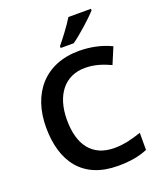

<svg xmlns="http://www.w3.org/2000/svg" viewBox="-169 -1044 975 1160"><g transform="rotate(-20 319.0 -464.0)"><path d="M557 -928V-938H412C385 -893 335 -827 304 -790V-778H388C438 -813 524 -890 557 -928ZM400 -615C462 -615 516 -596 563 -574L607 -679C546 -709 473 -724 401 -724C180 -724 57 -573 57 -357C57 -135 163 10 387 10C465 10 522 0 578 -23V-133C522 -114 466 -99 404 -99C262 -99 191 -195 191 -356C191 -517 271 -615 400 -615Z"/></g></svg>

Font: Noto Sans Myanmar UI SemiBold
Style: Regular
Weight: 600
Designer: Monotype Design Team
Foundry: Monotype Imaging Inc.
Version: Version 2.103